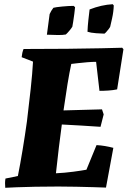

<svg xmlns="http://www.w3.org/2000/svg" viewBox="-20 -887 607 913"><path d="M5 6Q4 -5 4 -16Q4 -27 6 -38L65 -50Q76 -105 87.5 -174.5Q99 -244 108 -309Q118 -390 126 -464.5Q134 -539 137 -594L83 -615Q85 -637 92 -654Q205 -654 299.5 -655Q394 -656 461.5 -657.5Q529 -659 561 -660L567 -653L537 -462Q518 -458 496 -456.5Q474 -455 453 -455L437 -593Q419 -593 394.5 -591Q370 -589 349 -586.5Q328 -584 319 -583Q310 -542 301 -487Q292 -432 282 -362L465 -367L473 -343L458 -284Q414 -287 365 -290Q316 -293 274 -295Q267 -244 260 -186Q253 -128 246 -63Q288 -65 329 -70.5Q370 -76 391 -80L439 -197Q459 -196 479.5 -192.5Q500 -189 519 -184L484 5Q461 4 424 3Q387 2 343.5 1Q300 0 257 0Q199 0 147.5 1Q96 2 58.5 3.5Q21 5 5 6ZM396 -736Q397 -762 400 -790Q403 -818 406 -842Q462 -864 516 -867L521 -861Q520 -831 513 -799.5Q506 -768 504 -760Q503 -757 497 -749Q491 -741 484.5 -734Q478 -727 476 -727Q464 -727 437.5 -729Q411 -731 396 -736ZM203 -722 216 -820Q223 -836 234 -850Q245 -853 276 -856Q307 -859 330 -859L337 -853Q336 -842 333.5 -822Q331 -802 328 -783.5Q325 -765 324 -760Q320 -753 310 -741Q300 -729 293 -723Q278 -720 254 -720.5Q230 -721 203 -722Z"/></svg>

Font: Albura ExtraBold
Style: Italic
Weight: 758
Italic angle: -7°
Designer: Mercedes Jáuregui
Foundry: Omnibus-Type Team
Version: Version 1.000; ttfautohint (v1.8.3)